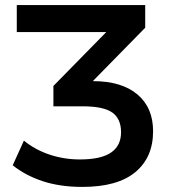

<svg xmlns="http://www.w3.org/2000/svg" viewBox="-20 -725 674 755"><path d="M304 10Q216 10 148 -12.5Q80 -35 30 -75L74 -172Q118 -136 175 -117Q232 -98 294 -98Q377 -98 416.5 -125Q456 -152 456 -205Q456 -258 421.5 -282.5Q387 -307 304 -307H190V-387L398 -599H46V-705H551V-616L345 -406Q458 -406 520 -354Q582 -302 582 -209Q582 -106 512 -48Q442 10 304 10Z"/></svg>

Font: Nunito Sans
Style: Bold
Weight: 700
Designer: Vernon Adams
Foundry: Vernon Adams
Version: Version 3.101; ttfautohint (v1.8.4.7-5d5b);gftools[0.9.27]